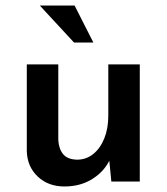

<svg xmlns="http://www.w3.org/2000/svg" viewBox="-20 -657 603 695"><path d="M213 18Q155 18 117 -17.5Q79 -53 77 -109V-424H191V-150Q193 -118 208.5 -99Q224 -80 259 -79Q292 -79 317.5 -99.5Q343 -120 357.5 -156Q372 -192 372 -238V-424H486V0H383L374 -92L377 -78Q357 -36 314 -9Q271 18 213 18ZM124 -637H250L318 -503H248Z"/></svg>

Font: Reem Kufi Fun Medium
Style: Regular
Weight: 500
Designer: Khaled Hosny
Version: Version 1.005